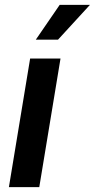

<svg xmlns="http://www.w3.org/2000/svg" viewBox="-20 -770 390 790"><path d="M16.6 0 104 -529.3H229L141.6 0ZM127.4 -606.9 225.6 -750H350.1L218.8 -606.9Z"/></svg>

Font: Inter 24pt SemiBold
Style: Italic
Weight: 600
Italic angle: -9.3988°
Designer: Rasmus Andersson
Foundry: rsms
Version: Version 4.001;git-66647c0bb